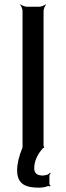

<svg xmlns="http://www.w3.org/2000/svg" viewBox="-20 -680 305 886"><path d="M158 186C174 186 188 184 200 179C203 178 209 179 211 181L213 177C211 176 208 171 208 168V131C208 127 212 122 214 119L211 117C209 119 204 124 199 126C189 129 181 130 177 130C151 130 138 119 138 97C138 65 151 35 177 5C178 3 181 2 182 3L184 0C183 -1 181 -6 181 -8V-629C181 -638 187 -653 192 -658L190 -660C185 -655 170 -649 161 -649H104C95 -649 80 -655 75 -660L73 -658C78 -653 84 -638 84 -629V-4C84 -3 83 2 83 2L86 -1C86 -1 83 3 83 3C67 42 59 76 59 106C59 167 95 186 158 186Z"/></svg>

Font: Gamestation Storm
Style: Regular
Weight: 400
Designer: Jonas Hecksher
Foundry: Jonas Hecksher, Playtypeª, e-types AS
Version: Version 1.003